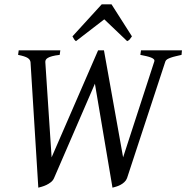

<svg xmlns="http://www.w3.org/2000/svg" viewBox="-20 -846 855 881"><path d="M813 -594.2Q798.8 -590.8 786.1 -587.9Q773.4 -585 763.7 -581.5Q753.9 -578.1 747.3 -574Q740.7 -569.8 738.8 -564L563 -28.8Q559.1 -18.1 550.5 -10.3Q542 -2.4 532 2.7Q522 7.8 512 10.7Q502 13.7 496.1 15.1L415.5 -461.9L228 -28.8Q223.1 -17.6 213.4 -10Q203.6 -2.4 192.9 2.7Q182.1 7.8 171.9 10.7Q161.6 13.7 155.8 15.1L120.1 -560.1Q119.1 -572.3 106.9 -580.1Q94.7 -587.9 63 -594.2L65.9 -615.2H256.8L253.9 -594.2Q232.4 -591.8 219.2 -588.1Q206.1 -584.5 199 -580.1Q191.9 -575.7 189.7 -570.6Q187.5 -565.4 188 -560.1L216.8 -124L430.2 -615.2H457L544.9 -124L688 -564Q689.9 -569.8 685.8 -574.2Q681.6 -578.6 672.9 -582Q664.1 -585.4 651.6 -588.4Q639.2 -591.3 624 -594.2L627 -615.2H814.9ZM585.4 -679.2Q578.6 -669.4 575 -665Q571.3 -660.6 563.5 -657.2L458.5 -757.3L328.6 -657.2Q324.2 -660.2 320.8 -664.8Q317.4 -669.4 312.5 -679.2L446.8 -826.2H491.7Z"/></svg>

Font: Gentium Plus Viet
Style: Italic
Weight: 400
Italic angle: -8°
Designer: J. Victor Gaultney, Annie Olsen, Iska Routamaa, Becca Hirsbrunner
Foundry: SIL International
Version: Version 5.000